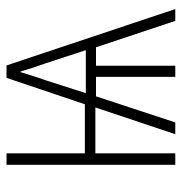

<svg xmlns="http://www.w3.org/2000/svg" viewBox="-4 -566 570 603"><g transform="rotate(-90 281.5 -265.0)"><path d="M65 0H101V-251H245L161 0H198L280 -249H341V0H376V-249H434L517 0H554L377 -530H338L255 -284H101V-530H65ZM290 -281 331 -409C343 -442 348 -461 356 -486H358C365 -461 372 -441 383 -409L425 -281Z"/></g></svg>

Font: Noto Sans Mono SemiCondensed ExtraLight
Style: Regular
Weight: 200
Width: 4
Designer: Monotype Design Team
Foundry: Monotype Imaging Inc.
Version: Version 2.014